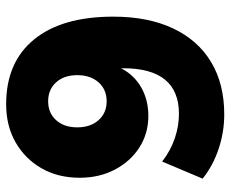

<svg xmlns="http://www.w3.org/2000/svg" viewBox="-84 -672 767 640"><g transform="rotate(90 300.0 -352.5)"><path d="M328 11Q188 11 112 -82Q36 -175 36 -346Q36 -462 75 -545Q114 -628 187 -672Q260 -716 362 -716Q420 -716 476 -697.5Q532 -679 576 -644L519 -509Q483 -537 442 -551Q401 -565 360 -565Q208 -565 208 -379V-372Q230 -415 271.5 -439Q313 -463 367 -463Q425 -463 471.5 -433.5Q518 -404 545.5 -352Q573 -300 573 -234Q573 -162 541.5 -107Q510 -52 455 -20.5Q400 11 328 11ZM318 -129Q357 -129 381 -155.5Q405 -182 405 -226Q405 -270 381 -297Q357 -324 318 -324Q279 -324 255 -297Q231 -270 231 -226Q231 -182 255 -155.5Q279 -129 318 -129Z"/></g></svg>

Font: Mulish Black
Style: Regular
Weight: 900
Designer: Vernon Adams
Foundry: Vernon Adams
Version: Version 3.603; ttfautohint (v1.8.3)